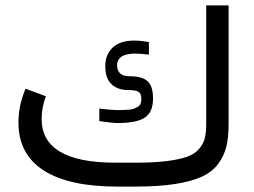

<svg xmlns="http://www.w3.org/2000/svg" viewBox="-20 -687 934 707"><path d="M345.7 -287.1Q393.1 -281.7 409.7 -281.7Q425.8 -281.7 433.8 -282Q441.9 -282.2 454.6 -283.2Q467.3 -284.2 473.6 -286.9Q480 -289.6 487.3 -293.7Q494.6 -297.9 497.6 -305.2Q500.5 -312.5 500.5 -322.3Q500.5 -343.3 489.3 -349.4Q478 -355.5 450.2 -355.5Q414.1 -355.5 390.9 -376.7Q367.7 -397.9 367.7 -443.8Q367.7 -485.8 394.8 -511.7Q421.9 -537.6 474.6 -537.6Q486.8 -537.6 500.2 -536.1Q513.7 -534.7 528.3 -532.2V-485.8Q499 -489.7 477.1 -489.7Q460 -489.7 447 -486.6Q434.1 -483.4 426.5 -477.8Q418.9 -472.2 415 -464.6Q411.1 -457 411.1 -448.2Q411.1 -427.7 422.1 -417Q433.1 -406.2 459 -406.2Q505.4 -405.8 524.4 -387Q543.5 -368.2 543.5 -324.2Q543.5 -273.4 512.9 -253.7Q482.4 -233.9 413.1 -233.9Q394 -233.9 345.7 -241.2ZM477.5 -87.9Q546.4 -87.9 593.5 -93.8Q640.6 -99.6 669.4 -110.1Q698.2 -120.6 713.6 -139.2Q729 -157.7 734.1 -178Q739.3 -198.2 739.3 -229.5V-667H821.8V-230.5Q821.8 -181.6 813.5 -147.2Q805.2 -112.8 783.2 -83.3Q761.2 -53.7 723.1 -36.4Q685.1 -19 625 -9.5Q564.9 0 481 0H410.2Q233.4 0 140.6 -59.6Q47.9 -119.1 47.9 -236.3Q47.9 -299.3 74.2 -360.4L148.9 -332.5Q133.3 -291 133.3 -248.5Q133.8 -87.9 405.3 -87.9Z"/></svg>

Font: Vazir WOL
Style: WOL
Weight: 400
Foundry: Based on Dejavu fonts, by Saber Rastikerdar
Version: Version 26.0.0